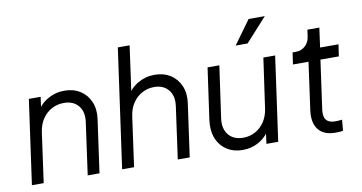

<svg xmlns="http://www.w3.org/2000/svg" viewBox="-77 -990 2266 1203"><g transform="rotate(-10 1056.0 -389.0)"><path d="M40 0 115 -536H190L176 -432L159 -438Q185 -490 234.5 -519Q284 -548 342 -548Q400 -548 442.5 -521Q485 -494 505.5 -446Q526 -398 517 -336L470 0H395L441 -331Q450 -396 418 -434.5Q386 -473 326 -473Q284 -473 248.5 -454Q213 -435 189.5 -400Q166 -365 159 -317L115 0Z M614 0 720 -757H795L750 -432L733 -438Q759 -490 808.5 -519Q858 -548 916 -548Q974 -548 1016.5 -521Q1059 -494 1079.5 -446Q1100 -398 1091 -336L1044 0H968L1014 -331Q1023 -396 991 -434.5Q959 -473 900 -473Q859 -473 823.5 -454Q788 -435 764.5 -400Q741 -365 734 -317L690 0Z M1380 12Q1323 12 1280 -15.5Q1237 -43 1217 -93Q1197 -143 1206 -210L1252 -536H1327L1280 -205Q1274 -162 1287 -130Q1300 -98 1328 -80.5Q1356 -63 1396 -63Q1438 -63 1473 -82Q1508 -101 1531.5 -136Q1555 -171 1562 -219L1607 -536H1682L1607 0H1532L1546 -104L1563 -98Q1536 -46 1487.5 -17Q1439 12 1380 12ZM1449 -640 1558 -790H1661L1525 -640Z M1970 6Q1897 6 1863 -37Q1829 -80 1839 -158L1881 -461H1782L1793 -536H1816Q1850 -536 1874.5 -559.5Q1899 -583 1903 -617L1909 -660H1985L1968 -536H2085L2074 -461H1957L1914 -154Q1910 -127 1914.5 -106.5Q1919 -86 1936 -75Q1953 -64 1985 -64Q1995 -64 2006 -65Q2017 -66 2025 -67L2019 2Q2007 5 1992.5 5.5Q1978 6 1970 6Z"/></g></svg>

Font: Plus Jakarta Sans
Style: Italic
Weight: 400
Italic angle: -8°
Designer: Gumpita Rahayu
Foundry: Tokotype
Version: Version 2.006